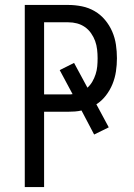

<svg xmlns="http://www.w3.org/2000/svg" viewBox="-20 -755 540 775"><path d="M80 0V-735H256Q283 -735 310.5 -729.5Q338 -724 362 -710Q386 -696 404 -674.5Q422 -653 433 -627.5Q444 -602 448 -574.5Q452 -547 452 -520Q452 -493 448 -466.5Q444 -440 434 -415.5Q424 -391 407.5 -369.5Q391 -348 369 -334L419 -241L360 -212L309 -309Q296 -306 282.5 -305Q269 -304 256 -304H158V0ZM256 -374Q260 -374 264.5 -374Q269 -374 273 -375L221 -472L279 -501L333 -401Q345 -412 353 -426Q361 -440 366 -455.5Q371 -471 372.5 -487Q374 -503 374 -520Q374 -537 372 -555Q370 -573 364 -589.5Q358 -606 347.5 -621Q337 -636 322.5 -646Q308 -656 291 -660.5Q274 -665 256 -665H158V-374Z"/></svg>

Font: HulyMono
Style: Regular
Weight: 400
Monospace: yes
Designer: Belleve Invis
Foundry: Belleve Invis
Version: Version 33.2.5; ttfautohint (v1.8.4)